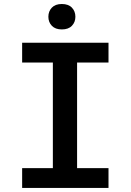

<svg xmlns="http://www.w3.org/2000/svg" viewBox="-20 -920 640 940"><path d="M88.4 -710.9H511.2V-613.8H357.4V-96.7H511.2V0H88.4V-96.7H238.8V-613.8H88.4ZM216.8 -837.9Q216.8 -864.7 233.9 -882.6Q251 -900.4 282.7 -900.4Q314.9 -900.4 332 -882.6Q349.1 -864.7 349.1 -837.9Q349.1 -811.5 332 -793.7Q314.9 -775.9 282.7 -775.9Q251 -775.9 233.9 -793.7Q216.8 -811.5 216.8 -837.9Z"/></svg>

Font: Roboto Mono
Style: Regular
Weight: 500
Designer: Google
Version: Version 2.000986; 2015; ttfautohint (v1.3)